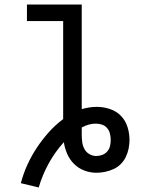

<svg xmlns="http://www.w3.org/2000/svg" viewBox="-20 -755 640 848"><path d="M151 73 72 54Q83 12 101 -27.5Q119 -67 143 -103Q167 -139 195.5 -171Q224 -203 259 -229V-662H99V-735H341V-273Q358 -278 374.5 -280.5Q391 -283 408 -283Q437 -283 465.5 -273.5Q494 -264 514 -243.5Q534 -223 543 -194.5Q552 -166 552 -137Q552 -118 548 -98.5Q544 -79 535.5 -61.5Q527 -44 513 -30Q499 -16 481 -8Q463 0 444 4Q425 8 405 8Q378 8 352 -2Q326 -12 307 -31Q288 -50 277 -75Q266 -100 262 -127Q223 -84 195 -33Q167 18 151 73ZM405 -66Q419 -66 432 -71Q445 -76 454 -86.5Q463 -97 466 -110.5Q469 -124 469 -137Q469 -151 465.5 -165Q462 -179 453 -189.5Q444 -200 430.5 -204.5Q417 -209 403 -209Q387 -209 371.5 -204.5Q356 -200 341 -192Q341 -184 341 -176.5Q341 -169 341 -161Q341 -145 343 -128.5Q345 -112 352.5 -97.5Q360 -83 374.5 -74.5Q389 -66 405 -66Z"/></svg>

Font: Iosevka Meiseki Sans
Style: Regular
Weight: 400
Monospace: yes
Designer: Belleve Invis
Foundry: Belleve Invis
Version: Version 11.2.6; ttfautohint (v1.8.4)